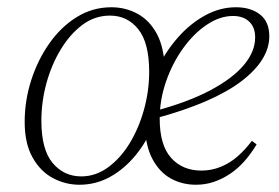

<svg xmlns="http://www.w3.org/2000/svg" viewBox="-20 -496 770 529"><path d="M199 13Q160 13 125.5 -5.5Q91 -24 69.5 -62.5Q48 -101 48 -160Q48 -219 66 -275Q84 -331 116 -376.5Q148 -422 191.5 -449Q235 -476 287 -476Q326 -476 359 -458Q392 -440 412 -403Q432 -366 434 -307L414 -308Q437 -355 470.5 -393Q504 -431 545 -453.5Q586 -476 630 -476Q671 -476 696.5 -456Q722 -436 722 -396Q722 -364 703 -333Q684 -302 645.5 -272.5Q607 -243 547 -217Q487 -191 405 -169L402 -189Q497 -214 559 -247Q621 -280 652 -317Q683 -354 683 -393Q683 -421 666.5 -436.5Q650 -452 622 -452Q586 -452 550 -428Q514 -404 484.5 -363Q455 -322 437.5 -271.5Q420 -221 420 -169Q420 -96 451.5 -61Q483 -26 535 -26Q563 -26 588.5 -36.5Q614 -47 635 -65.5Q656 -84 674 -108L687 -98Q672 -73 654 -52.5Q636 -32 614.5 -17.5Q593 -3 569.5 5Q546 13 520 13Q482 13 451 -4Q420 -21 400.5 -57Q381 -93 379 -150L403 -152Q384 -105 353 -67.5Q322 -30 283 -8.5Q244 13 199 13ZM204 -10Q244 -10 278.5 -35.5Q313 -61 338 -102.5Q363 -144 377 -195Q391 -246 391 -298Q391 -378 361 -415.5Q331 -453 283 -453Q241 -453 207 -427.5Q173 -402 147.5 -360Q122 -318 108 -267Q94 -216 94 -163Q94 -84 125 -47Q156 -10 204 -10Z"/></svg>

Font: Source Serif 4 36pt Light
Style: Italic
Weight: 300
Italic angle: -12°
Designer: Frank Grießhammer
Foundry: Adobe Systems Incorporated
Version: Version 4.004;hotconv 1.0.116;makeotfexe 2.5.65601